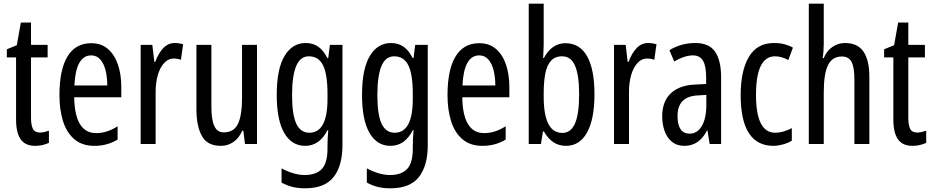

<svg xmlns="http://www.w3.org/2000/svg" viewBox="-20 -780 5051 1040"><path d="M197 -62Q209 -62 221 -65Q233 -68 245 -72V-6Q229 1 211 5.5Q193 10 170 10Q117 10 92 -25.5Q67 -61 67 -133V-469H17V-513L71 -535L93 -658H148V-537H238V-469H148V-143Q148 -103 158 -82.5Q168 -62 197 -62Z M474 -546Q529 -546 565 -514.5Q601 -483 619 -429.5Q637 -376 637 -309V-253H382Q385 -59 501 -59Q530 -59 558.5 -68Q587 -77 617 -96V-24Q561 10 492 10Q424 10 382 -26.5Q340 -63 321 -125Q302 -187 302 -265Q302 -402 345.5 -474Q389 -546 474 -546ZM474 -480Q433 -480 410 -440Q387 -400 383 -317H561Q561 -361 552 -398Q543 -435 523.5 -457.5Q504 -480 474 -480Z M926 -547Q950 -547 972 -540L960 -456Q943 -463 920 -463Q892 -463 869.5 -439Q847 -415 835 -374Q823 -333 823 -280V0H742V-537H805L816 -445H821Q838 -492 864.5 -519.5Q891 -547 926 -547Z M1372 -537V0H1307L1298 -72H1292Q1275 -32 1244.5 -11Q1214 10 1176 10Q1103 10 1073.5 -43.5Q1044 -97 1044 -187V-537H1125V-202Q1125 -131 1141 -97Q1157 -63 1191 -63Q1247 -63 1269 -109Q1291 -155 1291 -251V-537Z M1636 -547Q1674 -547 1702.5 -528Q1731 -509 1753 -466H1758L1767 -537H1835V6Q1835 118 1787 179Q1739 240 1632 240Q1595 240 1564.5 232.5Q1534 225 1505 209V132Q1573 168 1630 168Q1692 168 1723 135.5Q1754 103 1754 25V9Q1754 -8 1755 -29.5Q1756 -51 1758 -75H1754Q1711 10 1633 10Q1560 10 1519.5 -60Q1479 -130 1479 -266Q1479 -406 1521 -476.5Q1563 -547 1636 -547ZM1653 -475Q1606 -475 1584 -421.5Q1562 -368 1562 -265Q1562 -159 1585 -110Q1608 -61 1656 -61Q1754 -61 1754 -245V-270Q1754 -377 1730 -426Q1706 -475 1653 -475Z M2098 -547Q2136 -547 2164.5 -528Q2193 -509 2215 -466H2220L2229 -537H2297V6Q2297 118 2249 179Q2201 240 2094 240Q2057 240 2026.5 232.5Q1996 225 1967 209V132Q2035 168 2092 168Q2154 168 2185 135.5Q2216 103 2216 25V9Q2216 -8 2217 -29.5Q2218 -51 2220 -75H2216Q2173 10 2095 10Q2022 10 1981.5 -60Q1941 -130 1941 -266Q1941 -406 1983 -476.5Q2025 -547 2098 -547ZM2115 -475Q2068 -475 2046 -421.5Q2024 -368 2024 -265Q2024 -159 2047 -110Q2070 -61 2118 -61Q2216 -61 2216 -245V-270Q2216 -377 2192 -426Q2168 -475 2115 -475Z M2576 -546Q2631 -546 2667 -514.5Q2703 -483 2721 -429.5Q2739 -376 2739 -309V-253H2484Q2487 -59 2603 -59Q2632 -59 2660.5 -68Q2689 -77 2719 -96V-24Q2663 10 2594 10Q2526 10 2484 -26.5Q2442 -63 2423 -125Q2404 -187 2404 -265Q2404 -402 2447.5 -474Q2491 -546 2576 -546ZM2576 -480Q2535 -480 2512 -440Q2489 -400 2485 -317H2663Q2663 -361 2654 -398Q2645 -435 2625.5 -457.5Q2606 -480 2576 -480Z M2925 -543Q2925 -527 2924 -508Q2923 -489 2922 -466H2926Q2969 -546 3043 -546Q3120 -546 3160 -475.5Q3200 -405 3200 -269Q3200 -135 3160 -62.5Q3120 10 3046 10Q3008 10 2978.5 -9Q2949 -28 2926 -68H2921L2910 0H2844V-760H2925ZM3025 -475Q2985 -475 2963 -449Q2941 -423 2933 -378Q2925 -333 2925 -276V-257Q2925 -60 3026 -60Q3072 -60 3094.5 -111Q3117 -162 3117 -270Q3117 -372 3095 -423.5Q3073 -475 3025 -475Z M3490 -547Q3514 -547 3536 -540L3524 -456Q3507 -463 3484 -463Q3456 -463 3433.5 -439Q3411 -415 3399 -374Q3387 -333 3387 -280V0H3306V-537H3369L3380 -445H3385Q3402 -492 3428.5 -519.5Q3455 -547 3490 -547Z M3746 -547Q3822 -547 3854 -499Q3886 -451 3886 -362V0H3824L3812 -74H3810Q3768 10 3687 10Q3646 10 3619 -12.5Q3592 -35 3579.5 -71.5Q3567 -108 3567 -150Q3567 -230 3613 -274Q3659 -318 3744 -322L3805 -325V-360Q3805 -422 3788 -451Q3771 -480 3733 -480Q3689 -480 3632 -447L3606 -508Q3669 -547 3746 -547ZM3758 -263Q3650 -257 3650 -152Q3650 -103 3667 -79.5Q3684 -56 3715 -56Q3757 -56 3781.5 -97.5Q3806 -139 3806 -212V-266Z M4170 10Q3992 10 3992 -265Q3992 -397 4036.5 -472Q4081 -547 4172 -547Q4204 -547 4229 -540.5Q4254 -534 4275 -522L4250 -455Q4212 -475 4178 -475Q4075 -475 4075 -266Q4075 -61 4179 -61Q4201 -61 4223.5 -67.5Q4246 -74 4269 -86V-18Q4248 -5 4220.5 2.5Q4193 10 4170 10Z M4442 -545Q4442 -501 4436 -465H4442Q4457 -504 4488.5 -525.5Q4520 -547 4557 -547Q4626 -547 4657.5 -500Q4689 -453 4689 -364V0H4608V-348Q4608 -416 4592.5 -445Q4577 -474 4540 -474Q4488 -474 4465 -427Q4442 -380 4442 -279V0H4361V-760H4442Z M4949 -62Q4961 -62 4973 -65Q4985 -68 4997 -72V-6Q4981 1 4963 5.5Q4945 10 4922 10Q4869 10 4844 -25.5Q4819 -61 4819 -133V-469H4769V-513L4823 -535L4845 -658H4900V-537H4990V-469H4900V-143Q4900 -103 4910 -82.5Q4920 -62 4949 -62Z"/></svg>

Font: Noto Sans Myanmar ExtraCondensed
Style: Regular
Weight: 400
Width: 2
Designer: Monotype Design Team
Foundry: Monotype Imaging Inc.
Version: Version 2.107; ttfautohint (v1.8.4.7-5d5b)